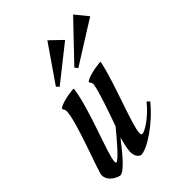

<svg xmlns="http://www.w3.org/2000/svg" viewBox="-233 -680 780 780"><g transform="rotate(-45 157.0 -290.5)"><path d="M106 -94C103 -84 94 -47 94 -31C94 0 112 9 118 9C154 9 242 -50 297 -119L286 -129C243 -76 196 -49 182 -48C176 -48 175 -51 175 -59C175 -101 246 -270 268 -373L266 -376C266 -376 206 -372 177 -353V-346C177 -346 185 -342 183 -328C179 -297 147 -206 126 -147C99 -114 38 -41 25 -41C22 -41 21 -43 21 -48C21 -87 100 -269 114 -373L112 -376C112 -376 52 -372 23 -353V-346C23 -346 29 -342 29 -331C29 -274 -55 -66 -55 -46C-54 -8 -10 8 -1 8C21 8 68 -49 108 -101C107 -97 106 -94 106 -94ZM177 -590 68 -432 79 -421 229 -540ZM325 -590 176 -434 186 -421 369 -536Z"/></g></svg>

Font: Romanesco
Style: Regular
Weight: 400
Designer: Astigmatic (AOETI)
Foundry: Astigmatic (AOETI)
Version: Version 1.000